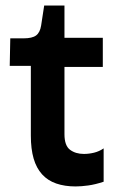

<svg xmlns="http://www.w3.org/2000/svg" viewBox="-20 -659 425 691"><path d="M252 12Q213 12 182.5 1.5Q152 -9 131.5 -31.5Q111 -54 101 -88.5Q91 -123 91 -171V-422H15L17 -521H65Q96 -521 110 -531.5Q124 -542 128 -567L139 -639H212V-523H350V-418H212V-176Q212 -135 232 -120Q252 -105 282 -105Q300 -105 318.5 -109.5Q337 -114 353 -125V-5Q323 5 297.5 8.5Q272 12 252 12Z"/></svg>

Font: Bricolage Grotesque 48pt Condensed ExtraBold SemiBold
Style: Regular
Weight: 600
Version: Version 1.000;gftools[0.9.30]